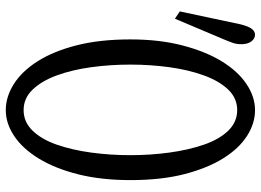

<svg xmlns="http://www.w3.org/2000/svg" viewBox="-136 -658 880 647"><g transform="rotate(90 303.5 -335.0)"><path d="M19 -501.5 62.5 -706.1Q69.3 -733.4 77.9 -744.1Q86.4 -754.9 97.7 -754.9Q110.8 -754.9 120.1 -742.4Q129.4 -730 129.4 -709Q129.4 -693.4 125.5 -681.6Q121.6 -669.9 111.8 -646.5L43.5 -484.9ZM351.6 85Q306.6 85 263.7 57.9Q220.7 30.8 187 -22.2Q153.3 -75.2 133.3 -153.3Q113.3 -231.4 113.3 -335Q113.3 -433.1 133.8 -511.2Q154.3 -589.4 187.5 -643.3Q220.7 -697.3 263.7 -726.1Q306.6 -754.9 351.6 -754.9Q396.5 -754.9 438.7 -727.8Q481 -700.7 514.2 -647.5Q547.4 -594.2 567.4 -516.4Q587.4 -438.5 587.4 -335Q587.4 -236.8 567.9 -158.9Q548.3 -81.1 514.9 -26.4Q481.4 28.3 439 56.6Q396.5 85 351.6 85ZM351.6 24.9Q391.6 24.9 420.9 -5.4Q450.2 -35.6 468 -86.9Q485.8 -138.2 494.6 -202.4Q503.4 -266.6 503.4 -335Q503.4 -402.3 494.6 -466.6Q485.8 -530.8 468 -582.5Q450.2 -634.3 420.9 -664.6Q391.6 -694.8 351.6 -694.8Q311.5 -694.8 282.5 -664.6Q253.4 -634.3 234.6 -582.5Q215.8 -530.8 207 -466.6Q198.2 -402.3 198.2 -335Q198.2 -266.6 207 -202.4Q215.8 -138.2 234.6 -86.9Q253.4 -35.6 282.5 -5.4Q311.5 24.9 351.6 24.9Z"/></g></svg>

Font: Scarab Serif
Style: Regular
Weight: 400
Designer: John Roberts
Foundry: Scarab
Version: 1.0